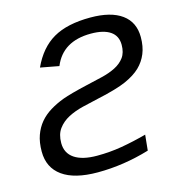

<svg xmlns="http://www.w3.org/2000/svg" viewBox="-102 -760 804 860"><g transform="rotate(-15 300.0 -329.5)"><path d="M247.1 9.8Q139.6 9.8 83.7 -30.3Q27.8 -70.3 27.8 -145Q27.8 -188 39.3 -220Q50.8 -252 71 -276.1Q91.3 -300.3 120.4 -318.1Q149.4 -335.9 184.3 -348.9Q219.2 -361.8 299.8 -380.4Q338.4 -389.2 374 -397.7Q409.7 -406.2 437.3 -420.2Q464.8 -434.1 481.2 -456.3Q497.6 -478.5 497.6 -514.6Q497.6 -556.2 466.6 -577.4Q435.5 -598.6 377 -598.6Q246.1 -598.6 203.6 -494.6L117.7 -510.7Q155.8 -593.8 220.7 -631.3Q285.6 -668.9 393.1 -668.9Q488.3 -668.9 538.8 -632.1Q589.4 -595.2 589.4 -525.9Q589.4 -482.4 575.9 -449.7Q562.5 -417 536.9 -392.3Q511.2 -367.7 467.5 -348.1Q423.8 -328.6 334 -309.1Q295.9 -300.8 258.1 -291.5Q220.2 -282.2 189.9 -266.4Q159.7 -250.5 140.9 -225.1Q122.1 -199.7 122.1 -159.2Q122.1 -112.3 158.7 -87.6Q195.3 -63 263.2 -63Q322.3 -63 377.9 -72.5Q433.6 -82 495.1 -98.6L487.8 -26.4Q367.2 9.8 247.1 9.8Z"/></g></svg>

Font: Liberation Mono
Style: Italic
Weight: 400
Italic angle: -12°
Monospace: yes
Designer: Steve Matteson
Foundry: Ascender Corporation
Version: Version 2.1.5